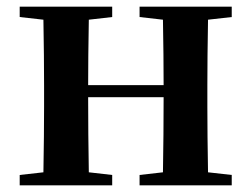

<svg xmlns="http://www.w3.org/2000/svg" viewBox="-20 -555 754 575"><path d="M674 -504 603 -496Q601 -382 601 -300V-235Q601 -153 603 -39L674 -31V0H398V-31L468 -39Q470 -153 470 -264H244Q244 -153 246 -39L316 -31V0H39V-31L110 -39Q112 -153 112 -235V-300Q112 -382 110 -496L39 -504V-535H316V-504L246 -496Q244 -384 244 -300H470Q470 -386 468 -496L398 -504V-535H674Z"/></svg>

Font: Swei Spring CJKtc
Style: Bold
Weight: 700
Version: Version 1.021